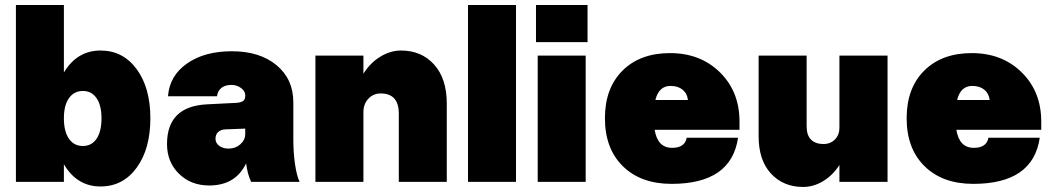

<svg xmlns="http://www.w3.org/2000/svg" viewBox="-20 -720 4174 760"><path d="M43 -700.2H232.9V-433.1Q285.2 -520 377.9 -520Q466.8 -520 521 -446.3Q575.2 -372.6 575.2 -252Q575.2 -130.4 521 -56.2Q466.8 18.1 377.9 18.1Q284.7 18.1 232.9 -69.8V0H43ZM381.8 -252Q381.8 -302.7 362.3 -331.3Q342.8 -359.9 308.1 -359.9Q272.9 -359.9 252.9 -331.3Q232.9 -302.7 232.9 -252Q232.9 -199.7 252.9 -170.9Q272.9 -142.1 308.1 -142.1Q342.8 -142.1 362.3 -170.9Q381.8 -199.7 381.8 -252Z M1141.1 -168Q1141.1 -115.7 1147.9 -69.3Q1154.8 -22.9 1166 0H974.1Q960.4 -28.3 954.1 -73.2Q912.1 14.2 808.1 14.2Q735.8 14.2 688.5 -32.2Q641.1 -78.6 641.1 -149.9Q641.1 -299.8 800.8 -307.1L917 -313Q935.5 -314.5 943.1 -320.8Q950.7 -327.1 950.7 -340.8V-342.8Q950.7 -359.4 934.1 -371.6Q917.5 -383.8 896 -383.8Q871.1 -383.8 856.4 -372.1Q841.8 -360.4 838.9 -338.9H645Q650.9 -419.9 720 -468.5Q789.1 -517.1 897.9 -517.1Q1008.3 -517.1 1074.7 -461.9Q1141.1 -406.7 1141.1 -314.9ZM833 -170.9Q833 -153.8 847.7 -142.8Q862.3 -131.8 884.8 -131.8Q912.1 -131.8 931.4 -148.9Q950.7 -166 950.7 -189.9V-210.9L874 -208Q854.5 -207.5 843.8 -197.5Q833 -187.5 833 -170.9Z M1558.6 -270Q1558.6 -350.1 1486.8 -350.1Q1457.5 -350.1 1438 -329.1Q1418.5 -308.1 1418.5 -275.9V0H1228.5V-500H1418.5V-428.2Q1445.8 -471.7 1485.6 -495.8Q1525.4 -520 1567.4 -520Q1648.4 -520 1698.5 -464.4Q1748.5 -408.7 1748.5 -310.1V0H1558.6Z M1832.5 -700.2H2022.5V0H1832.5Z M2101.6 -700.2H2305.7V-553.2H2101.6ZM2108.4 -500H2298.3V0H2108.4Z M2374.5 -252Q2374.5 -371.1 2444.1 -440.4Q2513.7 -509.8 2632.3 -509.8Q2752.4 -509.8 2829.8 -433.6Q2907.2 -357.4 2907.2 -238.8V-206.1H2571.3Q2583 -134.8 2640.1 -134.8Q2690.9 -134.8 2698.2 -174.8H2901.4Q2875 7.8 2638.2 7.8Q2516.6 7.8 2445.6 -62Q2374.5 -131.8 2374.5 -252ZM2634.3 -379.9Q2587.9 -379.9 2574.2 -324.2H2703.1Q2700.2 -350.1 2681.9 -365Q2663.6 -379.9 2634.3 -379.9Z M3172.9 -220.2Q3172.9 -184.6 3190.4 -167.2Q3208 -149.9 3239.7 -149.9Q3267.1 -149.9 3284.9 -168Q3302.7 -186 3302.7 -213.9V-500H3493.2V0H3302.7V-66.9Q3275.9 -25.4 3237.8 -2.7Q3199.7 20 3159.2 20Q3080.6 20 3031.7 -33Q2982.9 -85.9 2982.9 -180.2V-500H3172.9Z M3568.8 -252Q3568.8 -371.1 3638.4 -440.4Q3708 -509.8 3826.7 -509.8Q3946.8 -509.8 4024.2 -433.6Q4101.6 -357.4 4101.6 -238.8V-206.1H3765.6Q3777.3 -134.8 3834.5 -134.8Q3885.3 -134.8 3892.6 -174.8H4095.7Q4069.3 7.8 3832.5 7.8Q3710.9 7.8 3639.9 -62Q3568.8 -131.8 3568.8 -252ZM3828.6 -379.9Q3782.2 -379.9 3768.6 -324.2H3897.5Q3894.5 -350.1 3876.2 -365Q3857.9 -379.9 3828.6 -379.9Z"/></svg>

Font: Overused Grotesk Black
Style: Regular
Weight: 900
Version: Version 0.002